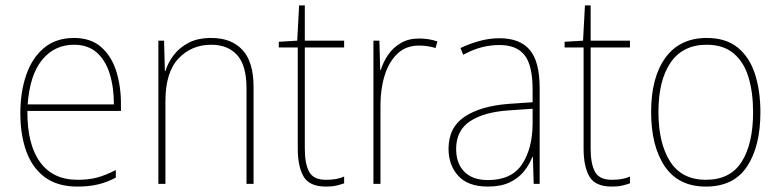

<svg xmlns="http://www.w3.org/2000/svg" viewBox="-20 -678 2879 708"><path d="M253 -538Q315 -538 353 -504.5Q391 -471 408.5 -416Q426 -361 426 -295V-269H81Q80 -146 127.5 -80.5Q175 -15 266 -15Q306 -15 337 -23Q368 -31 407 -51V-23Q375 -6 341.5 2Q308 10 266 10Q192 10 145.5 -24.5Q99 -59 77 -120Q55 -181 55 -261Q55 -338 76.5 -401Q98 -464 142 -501Q186 -538 253 -538ZM253 -513Q181 -513 135.5 -457.5Q90 -402 82 -293H400Q400 -356 384.5 -406Q369 -456 336.5 -484.5Q304 -513 253 -513Z M759 -538Q833 -538 874 -494Q915 -450 915 -357V0H889V-352Q889 -437 854.5 -475Q820 -513 759 -513Q686 -513 638 -462Q590 -411 590 -305V0H564V-528H585L588 -416H590Q599 -446 620 -474Q641 -502 675 -520Q709 -538 759 -538Z M1182 -15Q1203 -15 1219.5 -18Q1236 -21 1249 -27V-2Q1235 3 1219.5 6.5Q1204 10 1182 10Q1121 10 1099.5 -27Q1078 -64 1078 -130V-503H1008V-524L1076 -528L1083 -658H1104V-528H1249V-503H1104V-130Q1104 -74 1120 -44.5Q1136 -15 1182 -15Z M1525 -536Q1563 -536 1593 -525L1586 -501Q1572 -505 1557.5 -507.5Q1543 -510 1525 -510Q1477 -510 1445.5 -480Q1414 -450 1398.5 -400Q1383 -350 1383 -290V0H1357V-528H1379L1382 -420H1384Q1393 -449 1411 -475.5Q1429 -502 1457.5 -519Q1486 -536 1525 -536Z M1822 -537Q1897 -537 1933.5 -494Q1970 -451 1970 -353V0H1948L1945 -99H1943Q1932 -71 1912 -46Q1892 -21 1859.5 -5.5Q1827 10 1779 10Q1706 10 1670 -29.5Q1634 -69 1634 -129Q1634 -208 1693 -247.5Q1752 -287 1856 -295L1944 -301V-347Q1944 -437 1914.5 -474.5Q1885 -512 1822 -512Q1790 -512 1757.5 -504Q1725 -496 1688 -476L1678 -501Q1712 -517 1748.5 -527Q1785 -537 1822 -537ZM1857 -271Q1765 -265 1713.5 -231Q1662 -197 1662 -129Q1662 -75 1692.5 -44.5Q1723 -14 1779 -14Q1866 -14 1904.5 -71.5Q1943 -129 1944 -220V-277Z M2236 -15Q2257 -15 2273.5 -18Q2290 -21 2303 -27V-2Q2289 3 2273.5 6.5Q2258 10 2236 10Q2175 10 2153.5 -27Q2132 -64 2132 -130V-503H2062V-524L2130 -528L2137 -658H2158V-528H2303V-503H2158V-130Q2158 -74 2174 -44.5Q2190 -15 2236 -15Z M2784 -264Q2784 -139 2735 -64.5Q2686 10 2583 10Q2482 10 2431.5 -64.5Q2381 -139 2381 -265Q2381 -393 2434 -465.5Q2487 -538 2586 -538Q2657 -538 2700.5 -502.5Q2744 -467 2764 -405Q2784 -343 2784 -264ZM2408 -265Q2408 -150 2451 -82.5Q2494 -15 2583 -15Q2673 -15 2715 -81.5Q2757 -148 2757 -264Q2757 -336 2740.5 -392Q2724 -448 2686 -480.5Q2648 -513 2586 -513Q2498 -513 2453 -447.5Q2408 -382 2408 -265Z"/></svg>

Font: Noto Sans Gurmukhi UI SemiCondensed Thin
Style: Regular
Weight: 100
Width: 4
Designer: Jelle Bosma - Monotype Design Team
Foundry: Monotype Imaging Inc.
Version: Version 2.004; ttfautohint (v1.8.4.7-5d5b)